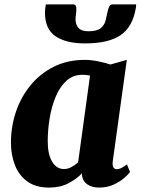

<svg xmlns="http://www.w3.org/2000/svg" viewBox="-20 -839 636 869"><path d="M490.5 -110Q488 -90 493.2 -81.5Q498.5 -73 509.5 -73Q516.5 -73 527 -77.5Q537.5 -82 554.5 -95L568.5 -60.5Q563 -52 544 -35Q525 -18 495.5 -4Q466 10 428 10Q396.5 10 375 -4.8Q353.5 -19.5 350.5 -48.5L351 -54.5Q327.5 -29.5 290.2 -9.8Q253 10 202 10Q141.5 10 103.2 -18Q65 -46 47.2 -92.5Q29.5 -139 29.5 -193.5Q29.5 -265.5 52 -332.5Q74.5 -399.5 117.8 -452.5Q161 -505.5 223 -536.8Q285 -568 364 -568Q393 -568 425.5 -561.2Q458 -554.5 479.5 -547L554 -568ZM387.5 -497Q371.5 -500.5 353 -500.5Q310 -500.5 280 -472.8Q250 -445 231.5 -400Q213 -355 204.5 -302.2Q196 -249.5 196 -199.5Q196 -141 215.8 -107.5Q235.5 -74 269.5 -74Q287 -74 303.2 -82.8Q319.5 -91.5 333.5 -104ZM312 -819Q325.5 -819 325.5 -798.5Q325.5 -787 323.8 -774.5Q322 -762 322 -750.5Q322 -727.5 335.2 -712.5Q348.5 -697.5 380 -697.5Q419 -697.5 435.8 -711.5Q452.5 -725.5 457.8 -745.8Q463 -766 466.5 -784Q469 -797 473.8 -808Q478.5 -819 489.5 -819H596Q596 -815.5 596 -812Q596 -808.5 595 -804Q581 -717.5 526 -680Q471 -642.5 365 -642.5Q279 -642.5 231.2 -675Q183.5 -707.5 183.5 -781.5Q183.5 -790.5 184.5 -800Q185.5 -809.5 187.5 -819Z"/></svg>

Font: Merriweather Black
Style: Italic
Weight: 900
Italic angle: -7.8°
Designer: Eben Sorkin
Foundry: Eben Sorkin
Version: Version 2.200;gftools[0.9.31]